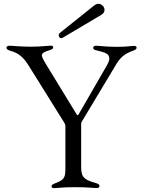

<svg xmlns="http://www.w3.org/2000/svg" viewBox="-20 -970 752 995"><path d="M259.2 5C279.8 5 296.9 0 368.3 0C436.1 0 458.5 4.3 481.2 4.3C491.5 4.3 495.4 0 495.4 -6.4C495.4 -12.1 492.2 -16.7 477.6 -21C424.4 -36.6 400.6 -45.5 400.6 -101.9V-329.5C400.9 -332.7 401.3 -335.2 403.1 -338.4L574.2 -623.2C602.3 -674 625.4 -691.4 673.3 -708.8C682.9 -712.7 687.9 -715.9 687.9 -723C687.9 -729 682.9 -731.9 676.1 -732.2C655.2 -731.9 632.1 -726.6 580.3 -727.3C522.4 -728 497.2 -732.6 477.6 -733C468.4 -732.6 462.7 -728.7 462.7 -722.3C462.7 -716.3 465.9 -712 480.8 -708.8C510.7 -701.3 538.4 -695.3 544 -679.3C548.7 -668.7 547.9 -656.2 535.5 -633.9L386.7 -376.1C383.5 -372.2 381 -372.2 377.8 -376.4L371.1 -387.4L370.4 -388.5L215.9 -641.3C190.7 -685.4 185 -693.5 235.4 -709.5C252.5 -714.1 255.7 -718.8 255.7 -724.8C255.7 -730.5 251.4 -733.3 243.6 -733.3C226.6 -733.3 202.4 -728.3 138.8 -728C74.6 -728.3 48.3 -733 29.8 -733C19.2 -733 13.5 -729.4 13.5 -723C13.5 -715.6 17.8 -711.6 35.2 -706.3C77.1 -695 103.3 -672.2 132.1 -624.3L311.4 -337C317.1 -327.8 318.9 -323.5 318.9 -310.7V-106.5C318.9 -51.5 317.1 -40.1 268.5 -21.3C250.7 -14.2 247.2 -11.4 247.2 -4.3C247.2 1.8 250.7 5 259.2 5ZM284.4 -786.6C284.4 -778.8 290.1 -772 297.9 -772C300.4 -772 303.3 -773.4 305.8 -774.9L504.6 -892.8C516.7 -899.9 521.7 -909.4 521.7 -918.7C521.7 -934.7 506.7 -950.3 489.7 -950.3C482.6 -950.3 476.2 -947.4 469.1 -942.5L291.5 -800.4C286.2 -796.2 284.1 -791.2 284.4 -786.6Z"/></svg>

Font: Margiela Serif
Style: Regular
Weight: 400
Designer: Andreas Faust, Stefan Endress
Version: Version 1.002;FEAKit 1.0